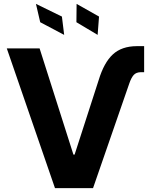

<svg xmlns="http://www.w3.org/2000/svg" viewBox="-20 -968 777 988"><path d="M487.9 -556.4Q515.3 -646.3 560.7 -688.1Q606.1 -730 683.2 -730.5H721.7V-596.5H704.1Q680.3 -596 667.9 -582Q655.5 -568 645.5 -539.1L458.8 0H262.9L15 -718.8H183.8L357.8 -172.5H363.9ZM310.2 -788.5 186.9 -853.7 165 -948 298.6 -882.8ZM482.4 -788.5 373.2 -853.7 374.2 -948 489.6 -882.8Z"/></svg>

Font: Inter Display V
Style: Regular
Weight: 400
Designer: Rasmus Andersson
Foundry: rsms
Version: Version 3.015;git-src